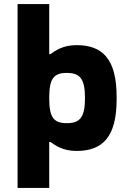

<svg xmlns="http://www.w3.org/2000/svg" viewBox="-20 -730 640 940"><path d="M551 -244V-256C551 -441 482 -509 355 -509C286 -509 250 -481 227 -465H221V-710H66V190H221V-35H227C250 -19 286 9 355 9C482 9 551 -59 551 -244ZM221 -248V-252C221 -345 243 -373 307 -373C370 -373 396 -346 396 -252V-248C396 -154 370 -127 307 -127C243 -127 221 -155 221 -248Z"/></svg>

Font: LT Wave Mono Black
Style: Regular
Weight: 900
Designer: Daniel Lyons
Version: Version 2.5 (Glyphs App)